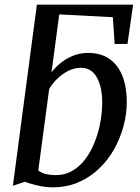

<svg xmlns="http://www.w3.org/2000/svg" viewBox="-20 -790 598 820"><path d="M205.5 10Q174.5 10 141.5 2.5Q108.5 -5 87 -14L35 3.5L137.5 -770H548.5L524.5 -602.5H469.5L462 -716.5L233 -728.5L200 -481Q215.5 -502 239 -521Q262.5 -540 292.2 -552Q322 -564 356 -564Q411.5 -564 448.2 -537.8Q485 -511.5 503.2 -464.5Q521.5 -417.5 521.5 -354Q521.5 -304 507.8 -252.2Q494 -200.5 467.8 -153.5Q441.5 -106.5 403 -69.8Q364.5 -33 315 -11.5Q265.5 10 205.5 10ZM216.5 -42Q257.5 -42 289.8 -61Q322 -80 345.8 -112.2Q369.5 -144.5 385.2 -185Q401 -225.5 408.8 -269Q416.5 -312.5 416.5 -352.5Q416.5 -419.5 393.2 -460Q370 -500.5 326 -500.5Q296 -500.5 269.2 -486.2Q242.5 -472 222 -451.2Q201.5 -430.5 190 -410L143.5 -62Q157.5 -51 176.8 -46.5Q196 -42 216.5 -42Z"/></svg>

Font: Merriweather 28pt
Style: Italic
Weight: 400
Italic angle: -7.8°
Version: Version 2.101